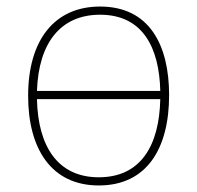

<svg xmlns="http://www.w3.org/2000/svg" viewBox="-20 -557 603 587"><path d="M282 10C429 10 497 -103 497 -266C497 -419 437 -537 286 -537C146 -537 66 -434 66 -264C66 -102 137 10 282 10ZM286 -512C416 -512 467 -412 470 -279H93C98 -427 166 -512 286 -512ZM282 -15C157 -15 96 -109 93 -254H470C467 -110 409 -15 282 -15Z"/></svg>

Font: Noto Sans Mono SemiCondensed Thin
Style: Regular
Weight: 100
Width: 4
Designer: Monotype Design Team
Foundry: Monotype Imaging Inc.
Version: Version 2.014